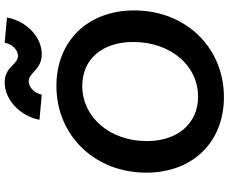

<svg xmlns="http://www.w3.org/2000/svg" viewBox="-100 -882 998 839"><g transform="rotate(-90 399.5 -463.0)"><path d="M394 16C611 16 773 -151 773 -376C773 -578 640 -716 443 -716C226 -716 64 -548 64 -323C64 -121 197 16 394 16ZM396 -97C279 -97 202 -186 202 -321C202 -482 306 -603 443 -603C560 -603 635 -516 635 -380C635 -218 533 -97 396 -97ZM582 -780C657 -780 726 -846 742 -932L632 -942C626 -910 601 -884 575 -884C535 -884 528 -942 458 -942C381 -942 311 -873 295 -790L405 -780C411 -811 436 -837 463 -837C502 -837 513 -780 582 -780Z"/></g></svg>

Font: Uncut Sans
Style: Bold Italic
Weight: 700
Italic angle: -11°
Designer: Kasper Nordkvist
Foundry: UNCUT.wtf
Version: Version 1.304;Glyphs 3.2 (3246)